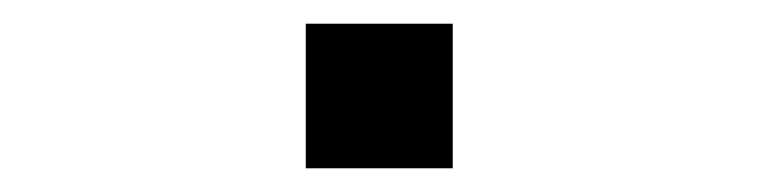

<svg xmlns="http://www.w3.org/2000/svg" viewBox="-20 -385 640 162"><path d="M238 -243V-365H362V-243Z"/></svg>

Font: Geist Mono
Style: Regular
Weight: 400
Monospace: yes
Designer: Basement.studio, Andrés Briganti, Mateo Zaragoza
Foundry: Basement.studio, Vercel, Andrés Briganti, Guido Ferreyra, Mateo Zaragoza
Version: Version 1.500; ttfautohint (v1.8.4.7-5d5b)